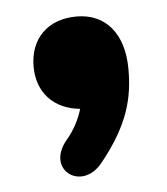

<svg xmlns="http://www.w3.org/2000/svg" viewBox="-35 -216 340 391"><g transform="rotate(-5 134.5 -20.5)"><path d="M159 119C220 44 231 -11 231 -67C231 -140 194 -183 135 -183C75 -183 39 -145 39 -89C39 -35 73 0 126 5C120 25 110 46 92 67C46 124 115 173 159 119Z"/></g></svg>

Font: SN Pro Heavy
Style: Regular
Weight: 800
Designer: Tobias Whetton
Foundry: Supernotes
Version: Version 1.001;Glyphs 3.2 (3249)